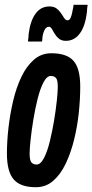

<svg xmlns="http://www.w3.org/2000/svg" viewBox="-20 -774 387 804"><path d="M130 10Q66 10 37.5 -22.5Q9 -55 9 -131Q9 -182 15.5 -239Q22 -296 35 -351.5Q48 -407 69.5 -452Q91 -497 122 -524Q153 -551 195 -551Q260 -551 288 -519Q316 -487 316 -411Q316 -360 310 -302.5Q304 -245 290.5 -190Q277 -135 255.5 -89.5Q234 -44 203 -17Q172 10 130 10ZM133 -85Q150 -85 164 -112Q178 -139 188.5 -181.5Q199 -224 206.5 -269.5Q214 -315 218 -353Q222 -391 222 -410Q222 -440 214 -448Q206 -456 193 -456Q176 -456 162 -429Q148 -402 137.5 -360Q127 -318 119.5 -272Q112 -226 108 -188Q104 -150 104 -132Q104 -102 112 -93.5Q120 -85 133 -85ZM97 -600Q98 -608 99 -616.5Q100 -625 100 -632Q107 -687 129 -717Q151 -747 187 -747Q206 -747 217.5 -738Q229 -729 236 -718Q243 -707 249 -698Q255 -689 263 -689Q271 -689 275.5 -699Q280 -709 282.5 -722.5Q285 -736 287 -745Q287 -745 287.5 -749Q288 -753 288 -754H347Q346 -746 345 -738.5Q344 -731 344 -724Q337 -664 314 -633.5Q291 -603 256 -603Q238 -603 227 -612Q216 -621 209 -632.5Q202 -644 197 -653Q192 -662 185 -662Q172 -662 164.5 -644Q157 -626 157 -606Q157 -606 156.5 -603Q156 -600 156 -600Z"/></svg>

Font: Georama ExtraCondensed SemiBold
Style: Italic
Weight: 600
Width: 2
Italic angle: -9°
Designer: Jean-Baptiste Levee
Foundry: Production Type
Version: Version 1.000